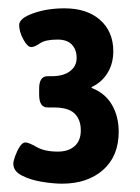

<svg xmlns="http://www.w3.org/2000/svg" viewBox="-20 -785 335 461"><path d="M129 -344Q108 -344 80.5 -348.5Q53 -353 32.5 -363.5Q12 -374 12 -392Q12 -398 16.5 -410.5Q21 -423 27.5 -433Q34 -443 41 -443Q49 -443 68 -432Q87 -421 119 -421Q144 -421 159 -434Q174 -447 174 -472Q174 -498 159 -512.5Q144 -527 109 -527H94Q74 -527 74 -558V-572Q74 -602 94 -602H104Q132 -602 148 -614Q164 -626 164 -646Q164 -666 152.5 -678Q141 -690 118 -690Q89 -690 76 -681Q63 -672 55 -672Q46 -672 36 -690.5Q26 -709 26 -725Q26 -741 59.5 -753Q93 -765 135 -765Q189 -765 220.5 -737Q252 -709 252 -662Q252 -632 238 -609.5Q224 -587 200 -576V-574Q233 -561 249 -533Q265 -505 265 -469Q265 -410 227.5 -377Q190 -344 129 -344Z"/></svg>

Font: Asap Semi Condensed ExtraBold
Style: Regular
Weight: 800
Width: 4
Designer: Pablo Cosgaya
Foundry: Omnibus-Type
Version: Version 3.001; ttfautohint (v1.8.4.7-5d5b)